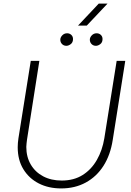

<svg xmlns="http://www.w3.org/2000/svg" viewBox="-20 -1040 730 1073"><path d="M322 13Q251 13 196.5 -15Q142 -43 110.5 -94.5Q79 -146 79 -217Q79 -229 80 -241.5Q81 -254 83 -267L152 -700H200L131 -260Q130 -250 128.5 -239.5Q127 -229 127 -219Q127 -163 152 -120.5Q177 -78 221.5 -54.5Q266 -31 325 -31Q393 -31 442 -62Q491 -93 521.5 -146.5Q552 -200 563 -267L632 -700H680L610 -258Q597 -174 558.5 -113.5Q520 -53 459.5 -20Q399 13 322 13ZM516 -784Q501 -784 491.5 -794Q482 -804 482 -818Q482 -831 493 -842.5Q504 -854 520 -854Q534 -854 543.5 -845Q553 -836 553 -822Q553 -803 540.5 -793.5Q528 -784 516 -784ZM351 -784Q336 -784 326.5 -794Q317 -804 317 -818Q317 -831 328 -842.5Q339 -854 355 -854Q369 -854 378.5 -845Q388 -836 388 -822Q388 -803 375.5 -793.5Q363 -784 351 -784ZM416 -897 532 -1020H581L465 -897Z"/></svg>

Font: MuseoModerno ExtraLight
Style: Italic
Weight: 250
Italic angle: -9°
Designer: Pablo Cosgaya, Héctor Gatti, Marcela Romero, and the Authors of The MuseoModerno Project.
Foundry: Omnibus-Type Team
Version: Version 1.003